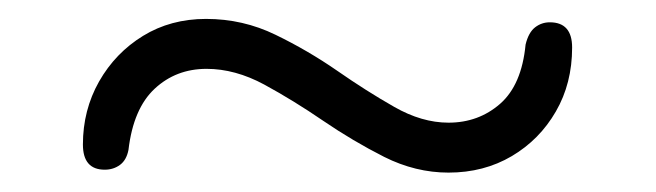

<svg xmlns="http://www.w3.org/2000/svg" viewBox="-20 -448 676 198"><path d="M442.5 -270Q408.5 -270 376.2 -286.2Q344 -302.5 313.2 -323.5Q282.5 -344.5 252.5 -360.8Q222.5 -377 193 -377Q161.5 -377 139.5 -356.5Q117.5 -336 112.5 -293.5Q110.5 -283 103.8 -278Q97 -273 88 -273Q65.5 -273 65.5 -299Q65.5 -334.5 82.2 -364Q99 -393.5 127.5 -411Q156 -428.5 192.5 -428.5Q230.5 -428.5 264 -412.2Q297.5 -396 327.8 -375Q358 -354 386.5 -337.8Q415 -321.5 442.5 -321.5Q473.5 -321.5 495.8 -341Q518 -360.5 522 -402Q525 -414.5 531.8 -419.8Q538.5 -425 547 -425Q570 -425 570 -399Q570 -362 553.2 -333Q536.5 -304 507.8 -287Q479 -270 442.5 -270Z"/></svg>

Font: Fraunces 16pt
Style: Regular
Weight: 400
Version: Version 1.000;[b76b70a41]